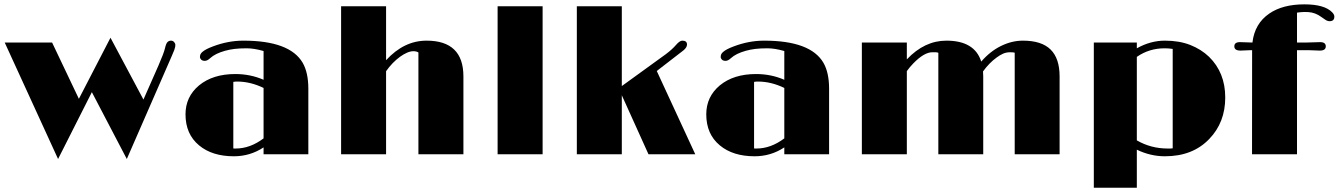

<svg xmlns="http://www.w3.org/2000/svg" viewBox="-20 -720 6247 896"><path d="M2 -521.5H223.1L348.1 -258.8L495.6 -543.9L649.4 -255.4L719.2 -413.6Q744.6 -471.7 749.8 -494.4Q754.9 -517.1 761.7 -523.7Q768.6 -530.3 777.8 -530.3Q787.1 -530.3 792.7 -523.4Q798.3 -516.6 798.3 -511.5Q798.3 -506.3 797.6 -501.7Q796.9 -497.1 793.5 -487.1Q790 -477.1 782.2 -460L571.8 22L408.7 -290L251 22Z M1210 -32.2Q1147.5 9.3 1071.3 9.3Q970.2 9.3 909.2 -41.5Q845.7 -93.8 845.7 -186.5Q845.7 -268.6 908.7 -321.3Q973.1 -374.5 1078.1 -374.5Q1148.4 -374.5 1210 -347.7V-481.9Q1165.5 -494.6 1131.6 -494.6Q1097.7 -494.6 1074.2 -491.7Q1050.8 -488.8 1029.8 -482.9Q984.4 -470.2 960.9 -448.7Q947.3 -436 936 -436Q924.8 -436 918.9 -441.7Q913.1 -447.3 913.1 -454.1Q913.1 -460.9 915.5 -466.6Q918 -472.2 924.8 -478Q939.5 -490.7 973.6 -503.4Q1044.4 -530.3 1115.7 -530.3Q1332.5 -530.3 1392.6 -426.8Q1418.9 -380.9 1418.9 -306.2V0H1210ZM1210 -309.6Q1148.4 -339.4 1087.4 -339.4Q1077.6 -339.4 1068.8 -337.9V-27.3Q1071.3 -26.9 1074.2 -26.9Q1077.1 -26.9 1080.1 -26.9Q1147 -26.9 1210 -74.2Z M1970.7 -530.3Q2142.6 -530.3 2142.6 -363.3V0H1932.6V-475.1Q1923.8 -481 1909.4 -481Q1895 -481 1879.4 -474.1Q1863.8 -467.3 1846.7 -455.1Q1810.1 -428.2 1781.7 -387.7V0H1571.8V-690.9H1781.7V-439Q1865.2 -530.3 1970.7 -530.3Z M2302.2 -690.9H2512.2V0H2302.2Z M2671.9 -690.9H2881.8V-318.4L3087.4 -467.3Q3116.7 -489.3 3134.3 -509.8Q3151.9 -530.3 3164.1 -530.3Q3186 -530.3 3186 -512.2Q3186 -498.5 3169.4 -484.9L3044.9 -388.7L3224.6 0H3006.3L2881.8 -275.4V0H2671.9Z M3640.1 -32.2Q3577.6 9.3 3501.5 9.3Q3400.4 9.3 3339.4 -41.5Q3275.9 -93.8 3275.9 -186.5Q3275.9 -268.6 3338.9 -321.3Q3403.3 -374.5 3508.3 -374.5Q3578.6 -374.5 3640.1 -347.7V-481.9Q3595.7 -494.6 3561.8 -494.6Q3527.8 -494.6 3504.4 -491.7Q3481 -488.8 3460 -482.9Q3414.6 -470.2 3391.1 -448.7Q3377.4 -436 3366.2 -436Q3355 -436 3349.1 -441.7Q3343.3 -447.3 3343.3 -454.1Q3343.3 -460.9 3345.7 -466.6Q3348.1 -472.2 3355 -478Q3369.6 -490.7 3403.8 -503.4Q3474.6 -530.3 3545.9 -530.3Q3762.7 -530.3 3822.8 -426.8Q3849.1 -380.9 3849.1 -306.2V0H3640.1ZM3640.1 -309.6Q3578.6 -339.4 3517.6 -339.4Q3507.8 -339.4 3499 -337.9V-27.3Q3501.5 -26.9 3504.4 -26.9Q3507.3 -26.9 3510.3 -26.9Q3577.1 -26.9 3640.1 -74.2Z M4567.4 -386.7Q4568.4 -375 4568.4 -363.3V0H4358.9V-473.6Q4353.5 -476.1 4346.2 -476.1H4330.6Q4292.5 -476.1 4241.7 -423.8Q4226.1 -407.7 4211.9 -388.2V0H4002V-521.5H4211.9V-442.9Q4294.4 -530.3 4396.5 -530.3Q4528.3 -530.3 4559.1 -432.6Q4601.1 -481 4651.6 -505.6Q4702.1 -530.3 4753.4 -530.3Q4840.8 -530.3 4882.8 -488.8Q4924.8 -447.3 4924.8 -363.3V0H4715.3V-474.1Q4710.9 -476.1 4693.4 -476.1Q4675.8 -476.1 4660.9 -469.5Q4646 -462.9 4630.4 -451.2Q4596.2 -426.3 4567.4 -386.7Z M5416.5 9.3Q5348.6 9.3 5285.2 -21.5V156.2H5084.5V-521.5H5285.2V-494.6Q5349.1 -530.3 5416 -530.3Q5482.9 -530.3 5534.2 -510.3Q5585.4 -490.2 5622.1 -455.1Q5697.8 -380.9 5697.8 -265.1Q5697.8 -148.4 5623 -71.3Q5545.9 9.3 5416.5 9.3ZM5415 -494.6Q5342.8 -494.6 5285.2 -454.6V-64.9Q5351.1 -26.9 5428.7 -26.9H5441.4Q5447.3 -26.9 5452.6 -27.8V-491.7Q5434.1 -494.6 5415 -494.6Z M6139.2 -483.9 6086.9 -485.8H6032.7V0H5822.8L5823.2 -485.8H5815.4L5769 -483.9Q5740.2 -483.9 5740.2 -503.7Q5740.2 -523.4 5766.6 -523.4L5824.7 -521.5Q5835 -609.9 5903.3 -656.7Q5965.8 -699.7 6066.9 -699.7Q6161.6 -699.7 6197.3 -662.1Q6207 -651.9 6207 -642.6Q6207 -621.1 6185.1 -621.1Q6174.3 -621.1 6164.1 -628.4L6146.5 -640.6Q6118.2 -661.6 6085.4 -663.6Q6076.7 -664.1 6067.1 -664.1Q6057.6 -664.1 6049.3 -663.1Q6041 -662.1 6032.7 -661.1V-521.5H6075.2L6140.6 -523.4Q6167 -523.4 6167 -503.7Q6167 -483.9 6139.2 -483.9Z"/></svg>

Font: Limelight
Style: Regular
Weight: 400
Designer: Nicole Fally
Foundry: Nicole Fally
Version: Version 1.002